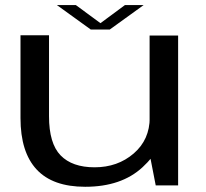

<svg xmlns="http://www.w3.org/2000/svg" viewBox="-20 -728 808 754"><path d="M591.5 0H679.5V-588.5H567.5V-123.5ZM172.5 -589.5H60.5V-264.5Q60.5 -130.5 123.8 -62.5Q187 5.5 314.5 5.5Q457 5.5 540 -71.5Q623 -148.5 623 -227.5L568 -266.5Q568 -179.5 505 -125.2Q442 -71 351.5 -71Q263.5 -71 218 -117.8Q172.5 -164.5 172.5 -271.5ZM336.5 -612H411L544 -708H470.5L374.5 -637L278 -708H203.5Z"/></svg>

Font: Anybody Expanded
Style: Regular
Weight: 400
Width: 7
Version: Version 1.113;gftools[0.9.25]